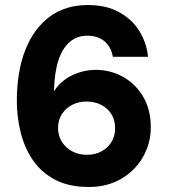

<svg xmlns="http://www.w3.org/2000/svg" viewBox="-20 -732 676 764"><path d="M334 12Q253 12 198 -17.5Q143 -47 110 -96Q77 -145 62 -206Q47 -267 47 -329Q47 -447 80.5 -532.5Q114 -618 177 -665Q240 -712 329 -712Q404 -712 456 -682.5Q508 -653 536 -606Q564 -559 569 -506H429Q422 -546 395.5 -568Q369 -590 327 -590Q287 -590 258 -565.5Q229 -541 213 -493.5Q197 -446 195 -374Q195 -373 195 -371.5Q195 -370 195 -369Q211 -395 236.5 -414Q262 -433 294.5 -443.5Q327 -454 361 -454Q419 -454 469 -426.5Q519 -399 549.5 -347.5Q580 -296 580 -226Q580 -161 548.5 -106.5Q517 -52 461.5 -20Q406 12 334 12ZM326 -116Q358 -116 383.5 -129.5Q409 -143 423.5 -167Q438 -191 438 -221Q438 -254 423.5 -277.5Q409 -301 383 -314.5Q357 -328 324 -328Q292 -328 266.5 -314.5Q241 -301 226 -277.5Q211 -254 211 -223Q211 -192 226 -168Q241 -144 267 -130Q293 -116 326 -116Z"/></svg>

Font: DM Sans 20pt Black
Style: Regular
Weight: 900
Version: Version 4.004;gftools[0.9.30]